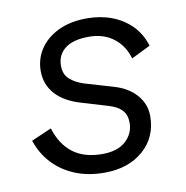

<svg xmlns="http://www.w3.org/2000/svg" viewBox="-65 -572 624 645"><g transform="rotate(-10 247.5 -249.5)"><path d="M241 11Q185 11 140.5 -7.5Q96 -26 65.5 -59Q35 -92 20 -137L89 -167Q106 -111 144.5 -81.5Q183 -52 245 -52Q297 -52 325 -77.5Q353 -103 353 -140Q353 -167 338 -183Q323 -199 292 -208L205 -234Q147 -251 118 -284Q89 -317 89 -362Q89 -404 111.5 -437.5Q134 -471 175 -490.5Q216 -510 272 -510Q318 -510 356.5 -495.5Q395 -481 423 -453Q451 -425 464 -383L399 -351Q386 -396 352 -422Q318 -448 268 -448Q214 -448 186.5 -426.5Q159 -405 159 -368Q159 -338 178 -321.5Q197 -305 226 -296L321 -268Q370 -254 397.5 -222.5Q425 -191 425 -150Q425 -78 374 -33.5Q323 11 241 11Z"/></g></svg>

Font: Kantumruy Pro
Style: Italic
Weight: 400
Italic angle: -13°
Designer: Sovichet Tep
Foundry: Sovichet Tep
Version: Version 1.002